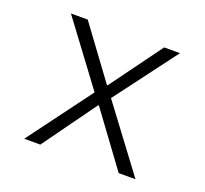

<svg xmlns="http://www.w3.org/2000/svg" viewBox="-96 -629 792 741"><g transform="rotate(20 300.0 -258.0)"><path d="M72 0 266 -261 76 -516H145L301 -304H304L459 -516H524L333 -262L529 0H460L299 -219H296L138 0Z"/></g></svg>

Font: IBM Plex Mono Light
Style: Regular
Weight: 300
Monospace: yes
Designer: Mike Abbink, Paul van der Laan, Pieter van Rosmalen
Foundry: Bold Monday
Version: Version 2.3